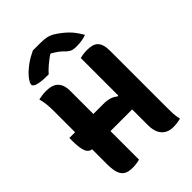

<svg xmlns="http://www.w3.org/2000/svg" viewBox="-269 -1062 1189 1189"><g transform="rotate(-45 325.0 -467.5)"><path d="M62 -700Q79 -704 94.5 -706Q110 -708 129 -708Q185 -708 210 -680.5Q235 -653 235 -607Q235 -531 235 -455Q235 -379 235 -303.5Q235 -228 235 -152Q235 -76 235 0Q219 4 203.5 6Q188 8 170 8Q138 8 117 -3Q96 -14 85.5 -42Q75 -70 75 -120Q75 -199 75 -277Q75 -355 75 -433Q75 -511 75 -590Q75 -620 72 -647.5Q69 -675 62 -700ZM25 -400H322Q354 -400 377 -393Q400 -386 419 -370L454 -385V-250H85Q66 -250 54 -259Q42 -268 36 -284.5Q30 -301 27.5 -324Q25 -347 25 -375ZM594 0Q577 4 561.5 6Q546 8 527 8Q496 8 473 -5.5Q450 -19 437.5 -45.5Q425 -72 425 -111Q425 -184 425 -257Q425 -330 425 -403Q425 -476 425 -550Q425 -624 425 -700Q440 -704 455 -706Q470 -708 487 -708Q510 -708 528.5 -703.5Q547 -699 559.5 -687Q572 -675 578.5 -655Q585 -635 585 -603Q585 -552 585 -494Q585 -436 585 -373Q585 -310 585 -244.5Q585 -179 585 -113Q585 -83 586 -55Q587 -27 594 0ZM248 -943Q259 -943 269.5 -943Q280 -943 291 -943Q302 -943 312 -943Q347 -943 371.5 -937.5Q396 -932 425 -912Q444 -899 460.5 -885.5Q477 -872 491.5 -857Q506 -842 519 -823.5Q532 -805 545 -783Q525 -776 504.5 -772.5Q484 -769 456 -769Q429 -769 414.5 -776Q400 -783 389 -794Q372 -813 351.5 -827.5Q331 -842 289 -866L345 -851Q328 -851 311 -851Q294 -851 277 -851L332 -867Q285 -836 257 -812Q229 -788 213 -769H207Q165 -769 139.5 -773Q114 -777 102.5 -784.5Q91 -792 91 -800Q91 -807 97 -819Q103 -831 116 -847Q128 -861 143 -874.5Q158 -888 175 -900.5Q192 -913 210.5 -923.5Q229 -934 248 -943Z"/></g></svg>

Font: Recursive Casual ExtraBold
Style: Regular
Weight: 800
Version: Version 1.047